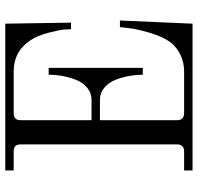

<svg xmlns="http://www.w3.org/2000/svg" viewBox="-31 -721 752 730"><g transform="rotate(-90 345.0 -356.0)"><path d="M62 0V-32H134Q161 -32 161 -59V-653Q161 -667 154.5 -673.5Q148 -680 134 -680H62V-712H620L624 -462H599Q599 -472 597.5 -489Q596 -506 585.5 -547.5Q575 -589 557 -616Q515 -680 439 -680H280Q266 -680 259.5 -673.5Q253 -667 253 -653V-384H330Q357 -384 377 -401Q397 -418 407 -444.5Q417 -471 421.5 -496.5Q426 -522 426 -547H452V-189H426Q426 -214 421.5 -239.5Q417 -265 407 -291.5Q397 -318 377 -335Q357 -352 330 -352H253V-59Q253 -32 280 -32H440Q470 -32 499.5 -45Q529 -58 550 -85Q570 -112 584.5 -160Q599 -208 603 -242L607 -276H632L620 0Z"/></g></svg>

Font: Old Standard TT
Style: Regular
Weight: 400
Designer: Alexey Kryukov <alexios@thessalonica.org.ru>
Version: Version 2.2